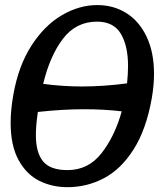

<svg xmlns="http://www.w3.org/2000/svg" viewBox="-20 -750 642 776"><path d="M23 -254Q23 -306 34 -367.5Q54.5 -484 107.2 -565.8Q160 -647.5 230 -688.5Q300 -729.5 373 -729.5Q439.5 -729.5 491.5 -696.5Q543.5 -663.5 573 -600.8Q602.5 -538 602.5 -451.5Q602.5 -405.5 593.5 -353Q571 -226.5 520 -146.2Q469 -66 400.2 -29.8Q331.5 6.5 252.5 6.5Q190.5 6.5 138.8 -19.2Q87 -45 55 -103.2Q23 -161.5 23 -254ZM472 -300Q400.5 -308.5 320 -308.5Q233 -308.5 133 -297.5Q125 -242.5 125 -204Q125 -133.5 154 -98Q183 -62.5 253 -62.5Q337 -62.5 390.5 -131Q444 -199.5 472 -300ZM311.5 -400.5Q398 -400.5 493.5 -413Q497.5 -451.5 497.5 -483Q497.5 -565 468.2 -613.8Q439 -662.5 372 -662.5Q287.5 -662.5 234.8 -593.8Q182 -525 154.5 -411Q233.5 -400.5 311.5 -400.5Z"/></svg>

Font: JuliaMono MediumItalic
Style: Regular
Weight: 500
Italic angle: -9°
Monospace: yes
Designer: cormullion
Foundry: corm
Version: Version 0.049; ttfautohint (v1.8.4)